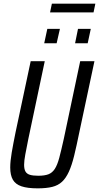

<svg xmlns="http://www.w3.org/2000/svg" viewBox="-20 -1023 542 1051"><path d="M186 8Q131 8 98 -3Q65 -14 50.5 -39Q36 -64 36 -106Q36 -140 44 -187Q52 -234 65 -298L148 -688H225L135 -262Q125 -212 118.5 -177.5Q112 -143 112 -121Q112 -97 119.5 -84Q127 -71 144 -66Q161 -61 190 -61Q224 -61 245 -69Q266 -77 280 -98.5Q294 -120 304.5 -159.5Q315 -199 329 -262L419 -688H497L414 -298Q399 -224 386 -171Q373 -118 357 -83Q341 -48 319.5 -28Q298 -8 266 0Q234 8 186 8ZM391 -786 407 -865H477L460 -786ZM222 -786 239 -865H308L290 -786ZM254 -955 264 -1003H502L492 -955Z"/></svg>

Font: Saira Condensed
Style: Italic
Weight: 400
Width: 3
Italic angle: -12°
Designer: Hector Gatti with collaboration of the Omnibus-Type team
Foundry: Omnibus-Type
Version: Version 1.100